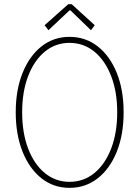

<svg xmlns="http://www.w3.org/2000/svg" viewBox="-20 -907 679 935"><path d="M318.4 7.8Q240.7 7.8 181.9 -38.8Q123 -85.4 89.8 -168.5Q56.6 -251.5 56.6 -360.4Q56.6 -468.8 89.8 -551.5Q123 -634.3 181.9 -680.9Q240.7 -727.5 318.4 -727.5Q396.5 -727.5 455.8 -681.2Q515.1 -634.8 548.6 -552Q582 -469.2 582 -360.4Q582 -251 548.6 -168Q515.1 -85 455.8 -38.6Q396.5 7.8 318.4 7.8ZM318.4 -21.5Q387.2 -21.5 439.5 -64.2Q491.7 -106.9 521.2 -183.3Q550.8 -259.8 550.8 -360.4Q550.8 -460.4 521.2 -536.6Q491.7 -612.8 439.5 -655.5Q387.2 -698.2 318.4 -698.2Q250 -698.2 198 -655.3Q146 -612.3 116.9 -536.1Q87.9 -460 87.9 -360.4Q87.9 -260.3 116.9 -183.8Q146 -107.4 198 -64.5Q250 -21.5 318.4 -21.5ZM215.8 -759.8 197.3 -784.2 312.5 -886.7H329.1L441.4 -784.2L422.9 -759.8L323.2 -856.4H318.4Z"/></svg>

Font: Reddit Sans Condensed ExtraLight
Style: Regular
Weight: 250
Version: Version 1.014